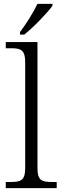

<svg xmlns="http://www.w3.org/2000/svg" viewBox="-20 -979 325 999"><path d="M84 -812V-799H106C153 -835 228 -914 253 -949V-959H175C154 -914 113 -850 84 -812ZM10 0H275V-32H254C197 -32 175 -39 175 -105V-760H10V-728H36C87 -728 111 -721 111 -655V-105C111 -39 89 -32 31 -32H10Z"/></svg>

Font: Noto Serif Telugu Light
Style: Regular
Weight: 300
Designer: Jelle Bosma - Monotype Design Team
Foundry: Monotype Imaging Inc.
Version: Version 2.005